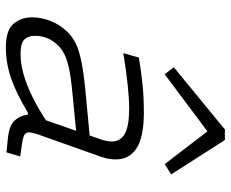

<svg xmlns="http://www.w3.org/2000/svg" viewBox="-86 -695 786 654"><g transform="rotate(90 307.0 -368.0)"><path d="M164 -45Q196 -45 232 -55Q268 -65 310 -85.5Q352 -106 401 -139L370 -70H364Q297 -30 246 -12.5Q195 5 141 5Q82 5 60.5 -21.5Q39 -48 39 -84Q39 -115 51.5 -147.5Q64 -180 90 -206Q106 -222 128 -233Q150 -244 188.5 -252Q227 -260 290 -266L469 -283L454 -237L300 -222Q245 -217 213 -210Q181 -203 164 -194Q147 -185 136 -174Q118 -156 110 -136Q102 -116 102 -94Q102 -71 114.5 -58Q127 -45 164 -45ZM437 -102Q434 -93 432.5 -86Q431 -79 431 -74Q431 -62 440.5 -57.5Q450 -53 469 -50L513 -44L499 3L450 -2Q410 -6 392.5 -23Q375 -40 370 -70L375 -89L456 -322Q459 -332 460.5 -340.5Q462 -349 462 -356Q462 -385 436 -400Q410 -415 347 -415Q319 -415 270 -410Q221 -405 161 -395L176 -448Q224 -456 267.5 -460.5Q311 -465 363 -465Q446 -465 484.5 -440.5Q523 -416 523 -369Q523 -358 521 -345.5Q519 -333 514 -319ZM209 -567 421 -741H448L444 -694L233 -536ZM574 -558 539 -536 418 -694 430 -741H457Z"/></g></svg>

Font: Intel One Mono Light
Style: Italic
Weight: 300
Italic angle: -16°
Monospace: yes
Designer: Fred Shallcrass
Foundry: Frere-Jones Type LLC
Version: Version 1.004